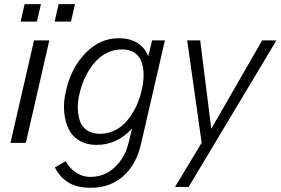

<svg xmlns="http://www.w3.org/2000/svg" viewBox="-20 -680 1336 914"><path d="M78.1 -577.1 97.2 -660.2H174.8L155.8 -577.1ZM240.2 -577.1 258.8 -660.2H336.9L317.9 -577.1ZM29.8 0 142.1 -487.8H214.8L103 0Z M413.1 213.9Q348.1 213.9 307.4 189.9Q266.6 166 241.2 117.2L293 86.9Q307.1 116.7 339.4 139.4Q371.6 162.1 410.2 162.1Q478 162.1 526.9 115.7Q575.7 69.3 592.3 -1L608.9 -68.8Q538.6 9.8 439 9.8Q392.6 9.8 358.2 -10.5Q323.7 -30.8 306.6 -65.9Q289.6 -101.1 285.4 -148.7Q281.2 -196.3 294.9 -251Q319.8 -358.9 388.2 -428.5Q456.5 -498 544.9 -498Q649.4 -498 686 -413.1L704.1 -487.8H765.1L650.9 6.8Q628.4 104.5 565.9 159.2Q503.4 213.9 413.1 213.9ZM456.1 -43Q494.6 -43 528.1 -60.1Q561.5 -77.1 585.9 -106.7Q610.4 -136.2 627.7 -172.4Q645 -208.5 654.3 -250Q663.6 -289.6 663.6 -323.7Q663.6 -357.9 653.8 -385.5Q644 -413.1 620.1 -429Q596.2 -444.8 560.1 -444.8Q521.5 -444.8 487.5 -427.5Q453.6 -410.2 429 -380.6Q404.3 -351.1 386.5 -314.5Q368.7 -277.8 358.9 -235.8Q349.1 -197.8 350.3 -163.1Q351.6 -128.4 361.3 -101.6Q371.1 -74.7 395.5 -58.8Q419.9 -43 456.1 -43Z M813 210 939.9 0 871.1 -487.8H933.1L985.8 -66.9L1228 -487.8H1295.9L877.9 210Z"/></svg>

Font: HK Grotesk Light Italic
Style: Regular
Weight: 300
Italic angle: -13°
Designer: Alfredo Marco Pradil and Stefan Peev
Foundry: Hanken Design Co.
Version: Version 1.000;PS 001.000;hotconv 1.0.88;makeotf.lib2.5.64775